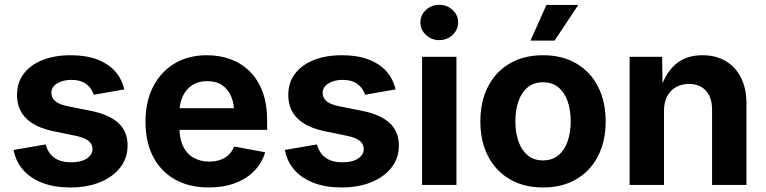

<svg xmlns="http://www.w3.org/2000/svg" viewBox="-20 -788 3263 818"><path d="M279.3 10.7Q213.4 10.7 162.6 -8.2Q111.8 -27.1 79.6 -62.8Q47.5 -98.6 38 -149.2L174.5 -172.6Q185.1 -134.6 211.9 -115.6Q238.7 -96.5 283.6 -96.5Q325.4 -96.5 349.8 -112.5Q374.1 -128.5 374.1 -153Q374.1 -174.4 356.8 -188.1Q339.5 -201.7 303.5 -209.2L209.5 -228.5Q130.5 -244.8 91.5 -283.5Q52.5 -322.2 52.5 -383.5Q52.5 -435.9 81.1 -473.8Q109.7 -511.7 161.1 -532.2Q212.6 -552.7 281.5 -552.7Q346.4 -552.7 393.7 -534.8Q441.1 -516.9 470.2 -484.4Q499.3 -451.8 509.4 -407.1L379.5 -384.3Q370.9 -412.2 347.3 -430Q323.7 -447.7 283.8 -447.7Q247.7 -447.7 223.2 -432.5Q198.8 -417.3 198.8 -392.3Q198.8 -371.8 214.6 -357.6Q230.4 -343.4 269 -335.3L367.1 -315.8Q446.3 -299.8 485 -263.3Q523.6 -226.8 523.6 -168.3Q523.6 -114.7 492.3 -74.4Q461 -34.2 406 -11.7Q350.9 10.7 279.3 10.7Z M869.3 10.7Q785.8 10.7 725.2 -23.6Q664.7 -57.8 632.2 -120.8Q599.8 -183.8 599.8 -270.1Q599.8 -354.4 632 -418Q664.3 -481.5 723.2 -517.1Q782.2 -552.7 862 -552.7Q915.5 -552.7 961.9 -535.7Q1008.4 -518.7 1043.5 -484.3Q1078.5 -449.9 1098.3 -398Q1118 -346 1118 -275.8V-234.7H659.9V-326.9H1046.6L978.2 -302.2Q978.2 -344.8 965.2 -376.3Q952.1 -407.7 926.6 -425.1Q901 -442.4 863 -442.4Q825.1 -442.4 798.6 -424.9Q772.1 -407.3 758.3 -377.2Q744.5 -347.1 744.5 -308.7V-243.8Q744.5 -196.4 760.4 -164.2Q776.2 -132 805 -115.8Q833.7 -99.6 871.7 -99.6Q897.3 -99.6 918.3 -106.9Q939.2 -114.2 954.3 -128.5Q969.4 -142.9 977.3 -163.8L1109.7 -139.3Q1096.5 -94.1 1063.8 -60.4Q1031.2 -26.6 982 -8Q932.9 10.7 869.3 10.7Z M1435.1 10.7Q1369.2 10.7 1318.3 -8.2Q1267.5 -27.1 1235.4 -62.8Q1203.2 -98.6 1193.7 -149.2L1330.2 -172.6Q1340.9 -134.6 1367.7 -115.6Q1394.5 -96.5 1439.4 -96.5Q1481.2 -96.5 1505.5 -112.5Q1529.8 -128.5 1529.8 -153Q1529.8 -174.4 1512.6 -188.1Q1495.3 -201.7 1459.2 -209.2L1365.3 -228.5Q1286.3 -244.8 1247.3 -283.5Q1208.2 -322.2 1208.2 -383.5Q1208.2 -435.9 1236.8 -473.8Q1265.4 -511.7 1316.9 -532.2Q1368.3 -552.7 1437.3 -552.7Q1502.1 -552.7 1549.5 -534.8Q1596.8 -516.9 1626 -484.4Q1655.1 -451.8 1665.2 -407.1L1535.2 -384.3Q1526.7 -412.2 1503 -430Q1479.4 -447.7 1439.6 -447.7Q1403.4 -447.7 1379 -432.5Q1354.6 -417.3 1354.6 -392.3Q1354.6 -371.8 1370.3 -357.6Q1386.1 -343.4 1424.7 -335.3L1522.8 -315.8Q1602.1 -299.8 1640.7 -263.3Q1679.4 -226.8 1679.4 -168.3Q1679.4 -114.7 1648.1 -74.4Q1616.8 -34.2 1561.7 -11.7Q1506.7 10.7 1435.1 10.7Z M1778.2 0V-545.9H1924.6V0ZM1851.4 -617.1Q1818.3 -617.1 1794.7 -639.2Q1771.1 -661.3 1771.1 -692.2Q1771.1 -723.8 1794.7 -745.7Q1818.3 -767.5 1851.4 -767.5Q1884.6 -767.5 1908.2 -745.7Q1931.9 -723.9 1931.9 -692.3Q1931.9 -661.3 1908.2 -639.2Q1884.6 -617.1 1851.4 -617.1Z M2293.5 10.7Q2211.4 10.7 2151.4 -24.6Q2091.4 -59.9 2059 -123.3Q2026.5 -186.6 2026.5 -270.6Q2026.5 -355.2 2059 -418.7Q2091.4 -482.2 2151.4 -517.4Q2211.4 -552.7 2293.5 -552.7Q2375.9 -552.7 2435.7 -517.4Q2495.6 -482.2 2528 -418.7Q2560.4 -355.2 2560.4 -270.6Q2560.4 -186.6 2528 -123.3Q2495.6 -59.9 2435.7 -24.6Q2375.9 10.7 2293.5 10.7ZM2293.5 -104.6Q2332.6 -104.6 2358.9 -126.3Q2385.2 -148.1 2398.3 -185.8Q2411.4 -223.5 2411.4 -271.1Q2411.4 -319.2 2398.3 -356.8Q2385.2 -394.3 2358.9 -415.9Q2332.6 -437.5 2293.5 -437.5Q2254.4 -437.5 2228.2 -415.9Q2202 -394.3 2188.9 -356.9Q2175.7 -319.5 2175.7 -271.1Q2175.7 -223.5 2188.9 -185.8Q2202 -148.1 2228.2 -126.3Q2254.4 -104.6 2293.5 -104.6ZM2240.2 -615.1 2308 -767.1H2443.9L2342.8 -615.1Z M2808.9 -316.1V0H2662.5V-545.9H2800.7L2803.1 -409.6H2794.3Q2815.8 -477.9 2859.5 -515.3Q2903.3 -552.7 2972.4 -552.7Q3029.2 -552.7 3071.4 -528.1Q3113.5 -503.4 3136.9 -457.3Q3160.2 -411.3 3160.2 -347.2V0H3013.7V-321.7Q3013.7 -372.5 2987.5 -401.5Q2961.3 -430.4 2915 -430.4Q2884.1 -430.4 2860.1 -416.9Q2836.1 -403.3 2822.5 -377.9Q2808.9 -352.4 2808.9 -316.1Z"/></svg>

Font: Inter Variable LoSnoCo
Style: Regular
Weight: 400
Designer: Rasmus Andersson
Foundry: rsms
Version: Version 4.000;git-a52131595; featfreeze: case,dlig,ss01,ss02